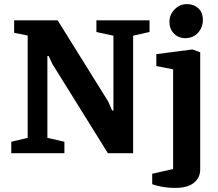

<svg xmlns="http://www.w3.org/2000/svg" viewBox="-20 -747 1063 936"><path d="M35 0V-56L115 -75V-574L49 -587V-648H261L507 -253L527 -208H533V-573L450 -591V-648H709V-591L629 -573V0H506L236 -434L217 -474H211V-75L294 -56V0ZM834 169Q799 169 768 163Q737 157 722 151V100L824 77V-409L742 -425V-483L918 -506L956 -492V79Q956 119 925.5 144Q895 169 834 169ZM883 -561Q850 -561 828 -583.5Q806 -606 806 -641Q806 -675 831 -701Q856 -727 891 -727Q924 -727 946.5 -707Q969 -687 969 -649Q969 -614 945.5 -587.5Q922 -561 883 -561Z"/></svg>

Font: Faustina
Style: Bold
Weight: 700
Designer: Alfonso Garcia
Foundry: http://www.omnibus-type.com
Version: Version 1.200